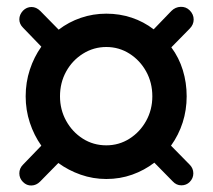

<svg xmlns="http://www.w3.org/2000/svg" viewBox="-20 -534 640 576"><path d="M49 12Q38 1 38 -14Q38 -29 49 -40L104 -97Q82 -128 69.5 -166Q57 -204 57 -245Q57 -287 69.5 -325Q82 -363 104 -394L49 -451Q38 -462 38 -476Q38 -490 49 -502Q60 -513 74.5 -513Q89 -513 101 -501L156 -445Q186 -468 222.5 -480.5Q259 -493 299 -493Q339 -493 375 -481Q411 -469 441 -446L494 -501Q506 -513 522 -513.5Q538 -514 549 -503Q561 -491 561 -475.5Q561 -460 549 -448L494 -392Q517 -361 528.5 -323.5Q540 -286 540 -245Q540 -204 528 -166.5Q516 -129 493 -97L549 -40Q560 -29 560 -14Q560 1 549 12Q539 22 524 22Q509 22 498 10L443 -46Q413 -23 376.5 -10Q340 3 299 3Q259 3 222 -10Q185 -23 155 -45L100 11Q89 22 74.5 22.5Q60 23 49 12ZM299 -98Q337 -98 368.5 -118Q400 -138 418.5 -171.5Q437 -205 437 -245Q437 -286 418.5 -319.5Q400 -353 368.5 -373Q337 -393 299 -393Q261 -393 229 -373Q197 -353 178.5 -319.5Q160 -286 160 -245Q160 -205 178.5 -171.5Q197 -138 228.5 -118Q260 -98 299 -98Z"/></svg>

Font: Nunito ExtraLight
Style: Regular
Weight: 200
Designer: Vernon Adams
Foundry: Vernon Adams
Version: Version 3.602